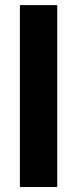

<svg xmlns="http://www.w3.org/2000/svg" viewBox="-20 -748 309 768"><path d="M209 -727.5V0H59.6V-727.5Z"/></svg>

Font: Inter 24pt
Style: Bold
Weight: 700
Designer: Rasmus Andersson
Foundry: rsms
Version: Version 4.001;git-66647c0bb